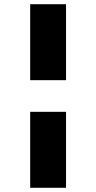

<svg xmlns="http://www.w3.org/2000/svg" viewBox="-20 -750 456 910"><path d="M123 140V-220H293V140ZM123 -370V-730H293V-370Z"/></svg>

Font: M PLUS 1p Black
Style: Regular
Weight: 900
Version: Version 1.061